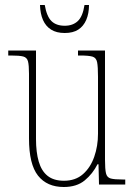

<svg xmlns="http://www.w3.org/2000/svg" viewBox="-20 -738 540 768"><path d="M235 10Q168 10 132 -35.5Q96 -81 96 -184V-443Q96 -477 92 -492.5Q88 -508 73 -512Q58 -516 23 -516H13V-536H124V-182Q124 -129 135 -91.5Q146 -54 170.5 -34.5Q195 -15 236 -15Q282 -15 312 -41.5Q342 -68 357 -111Q372 -154 372 -203V-431Q372 -471 368.5 -489Q365 -507 350 -511.5Q335 -516 300 -516H292V-536H400V-99Q400 -61 404 -44.5Q408 -28 423 -24Q438 -20 470 -20H481V0H376L374 -81H370Q351 -43 319 -16.5Q287 10 235 10ZM239 -606Q206 -606 184.5 -619.5Q163 -633 152 -658Q141 -683 140 -718H159Q167 -672 186 -653.5Q205 -635 239 -635Q271 -635 291 -653.5Q311 -672 318 -718H336Q336 -684 325 -658.5Q314 -633 293 -619.5Q272 -606 239 -606Z"/></svg>

Font: Noto Serif Khmer Condensed Thin
Style: Regular
Weight: 250
Width: 3
Designer: Danh Hong and the Monotype Design Team
Foundry: Monotype Imaging Inc.
Version: Version 2.004